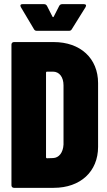

<svg xmlns="http://www.w3.org/2000/svg" viewBox="-20 -902 516 922"><path d="M80 -868 143 -762C146 -756 151 -754 157 -754H311C317 -754 322 -756 325 -762L391 -868C396 -877 392 -882 383 -882H278C272 -882 267 -879 264 -873L238 -822C236 -819 234 -819 232 -822L206 -873C203 -879 198 -882 192 -882H88C82 -882 78 -880 78 -875C78 -873 79 -871 80 -868ZM47 0H238C366 0 451 -78 451 -197V-503C451 -622 366 -700 238 -700H47C40 -700 35 -695 35 -688V-12C35 -5 40 0 47 0ZM201 -147V-553C201 -556 203 -558 206 -558H234C265 -558 285 -532 285 -492V-208C283 -169 263 -144 235 -143L206 -142C203 -142 201 -144 201 -147Z"/></svg>

Font: Barlow Condensed ExtraBold
Style: Regular
Weight: 800
Width: 3
Designer: Jeremy Tribby
Foundry: Tribby Type
Version: Version 1.422;hotconv 1.0.109;makeotfexe 2.5.65596